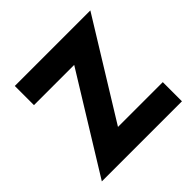

<svg xmlns="http://www.w3.org/2000/svg" viewBox="-136 -622 744 744"><g transform="rotate(-45 236.0 -250.0)"><path d="M455 -500 211.5 -105H457V0H18L261.5 -395H41V-500Z"/></g></svg>

Font: Cabin
Style: Bold
Weight: 700
Designer: Pablo Impallari
Foundry: Pablo Impallari. http://www.impallari.com Igino Marini. http://www.ikern.com
Version: Version 3.001;hotconv 1.0.109;makeotfexe 2.5.65596